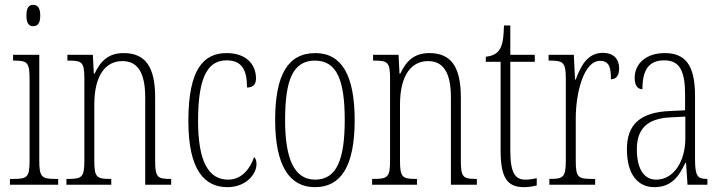

<svg xmlns="http://www.w3.org/2000/svg" viewBox="-20 -762 2976 792"><path d="M117 -654C134 -654 146 -664 146 -698C146 -731 134 -742 117 -742C100 -742 89 -731 89 -698C89 -664 100 -654 117 -654ZM21 0H220V-24H207C152 -24 142 -32 142 -100V-536H34V-512H41C94 -512 102 -503 102 -434V-99C102 -31 92 -24 36 -24H21Z M254 0H439V-24H433C379 -24 369 -31 369 -99V-330C369 -454 417 -510 485 -510C554 -510 579 -452 579 -360V0H686V-24H682C629 -24 620 -31 620 -100V-360C620 -486 580 -543 490 -543C428 -543 395 -511 370 -458H367L363 -536H258V-512H263C318 -512 328 -506 328 -438V-100C328 -31 318 -24 262 -24H254Z M918 10C997 10 1038 -46 1038 -84C1038 -100 1035 -108 1028 -114C1013 -69 979 -21 921 -21C841 -21 797 -94 797 -264C797 -458 844 -513 915 -513C978 -513 999 -473 999 -401C1021 -401 1036 -411 1036 -438C1036 -498 994 -543 915 -543C821 -543 757 -479 757 -263C757 -58 825 10 918 10Z M1279 10C1386 10 1443 -75 1443 -267C1443 -450 1390 -543 1281 -543C1167 -543 1115 -452 1115 -267C1115 -77 1175 10 1279 10ZM1280 -21C1194 -21 1156 -106 1156 -267C1156 -431 1188 -512 1279 -512C1370 -512 1402 -431 1402 -267C1402 -106 1370 -21 1280 -21Z M1515 0H1700V-24H1694C1640 -24 1630 -31 1630 -99V-330C1630 -454 1678 -510 1746 -510C1815 -510 1840 -452 1840 -360V0H1947V-24H1943C1890 -24 1881 -31 1881 -100V-360C1881 -486 1841 -543 1751 -543C1689 -543 1656 -511 1631 -458H1628L1624 -536H1519V-512H1524C1579 -512 1589 -506 1589 -438V-100C1589 -31 1579 -24 1523 -24H1515Z M2142 10C2159 10 2178 7 2194 3V-27C2176 -23 2164 -21 2147 -21C2106 -21 2085 -47 2085 -141V-507H2186V-536H2085V-657H2059C2057 -609 2055 -576 2038 -554C2028 -540 2011 -531 1984 -528V-507H2045V-142C2045 -27 2073 10 2142 10Z M2246 0H2435V-24H2422C2365 -24 2355 -30 2355 -99V-274C2355 -379 2388 -511 2455 -511C2497 -511 2500 -476 2500 -435C2525 -435 2534 -454 2534 -480C2534 -517 2513 -544 2466 -544C2401 -544 2374 -485 2355 -434H2352L2347 -536H2243V-512H2246C2303 -512 2314 -506 2314 -437V-100C2314 -30 2303 -24 2248 -24H2246Z M2679 10C2749 10 2780 -33 2807 -90H2810L2816 0H2898V-24H2896C2858 -24 2847 -35 2847 -105V-367C2847 -496 2805 -543 2722 -543C2645 -543 2598 -499 2598 -441C2598 -411 2609 -394 2630 -394C2630 -476 2658 -513 2720 -513C2783 -513 2806 -471 2806 -371V-307L2743 -304C2624 -299 2566 -251 2566 -147C2566 -41 2612 10 2679 10ZM2687 -21C2632 -21 2607 -72 2607 -146C2607 -227 2646 -274 2748 -278L2807 -281V-191C2807 -95 2758 -21 2687 -21Z"/></svg>

Font: Noto Serif Georgian ExtraCondensed ExtraLight
Style: Regular
Weight: 200
Width: 2
Designer: Monotype Design Team, Akaki Razmadze
Foundry: Google LLC
Version: Version 2.003